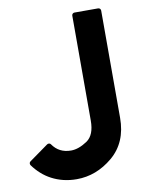

<svg xmlns="http://www.w3.org/2000/svg" viewBox="-88 -771 650 837"><g transform="rotate(-10 237.5 -352.5)"><path d="M82.5 -165.5Q86.4 -168.5 91.6 -167.7Q96.7 -167 99.1 -163.1Q127.9 -121.1 181.2 -121.1Q214.8 -121.1 253.4 -147Q288.1 -170.9 288.1 -234.9V-699.2Q288.1 -704.1 291.5 -707.5Q294.9 -710.9 299.8 -710.9H404.3Q409.2 -710.9 412.6 -707.5Q416 -704.1 416 -699.2V-224.6Q416 -115.2 343.3 -54.2Q271 6.3 184.1 6.3Q152.8 6.3 125.2 -0.5Q97.7 -7.3 74 -19.8Q50.3 -32.2 30.8 -49.8Q11.2 -67.4 -3.9 -88.4Q-6.8 -92.3 -6.3 -97.2Q-5.9 -102.1 -2 -105Z"/></g></svg>

Font: Alte DIN 1451 Mittelschrift
Style: Bold
Weight: 700
Designer: Peter Wiegel
Foundry: Peter Wiegel
Version: Version 1.003